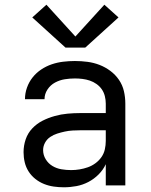

<svg xmlns="http://www.w3.org/2000/svg" viewBox="-20 -787 640 815"><path d="M251 8Q230 8 208.5 5Q187 2 167 -6Q147 -14 130 -27.5Q113 -41 101.5 -59Q90 -77 85 -98Q80 -119 80 -141Q80 -169 89 -195.5Q98 -222 117 -242Q136 -262 160.5 -274.5Q185 -287 212 -294.5Q239 -302 266.5 -304.5Q294 -307 321 -307H429V-347Q429 -363 425 -379Q421 -395 412 -408Q403 -421 389.5 -430.5Q376 -440 361 -445Q346 -450 330 -452Q314 -454 298 -454Q276 -454 254.5 -450.5Q233 -447 213.5 -436.5Q194 -426 181.5 -407Q169 -388 169 -366H86Q86 -391 94.5 -415Q103 -439 118.5 -458.5Q134 -478 155 -492Q176 -506 199.5 -514Q223 -522 248 -525Q273 -528 298 -528Q325 -528 351.5 -524.5Q378 -521 402.5 -511.5Q427 -502 448.5 -486Q470 -470 485 -448Q500 -426 506 -400Q512 -374 512 -347V0H429V-90Q418 -66 398.5 -46.5Q379 -27 355 -14.5Q331 -2 304.5 3Q278 8 251 8ZM282 -65Q300 -65 318 -68Q336 -71 353 -77Q370 -83 385 -94Q400 -105 410.5 -120Q421 -135 425 -153Q429 -171 429 -189V-234H321Q305 -234 288 -233Q271 -232 255 -228.5Q239 -225 223 -220Q207 -215 193 -205.5Q179 -196 171 -181Q163 -166 163 -150Q163 -129 174 -111Q185 -93 202.5 -82.5Q220 -72 240.5 -68.5Q261 -65 282 -65ZM258 -585 117 -713 177 -767 300 -632 423 -767 483 -713 342 -585Z"/></svg>

Font: Iosevka SS04 Extended
Style: Regular
Weight: 400
Width: 7
Monospace: yes
Designer: Belleve Invis
Foundry: Belleve Invis
Version: Version 19.0.0; ttfautohint (v1.8.4)